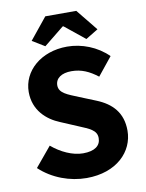

<svg xmlns="http://www.w3.org/2000/svg" viewBox="-92 -900 741 977"><g transform="rotate(-10 278.0 -411.5)"><path d="M276 12C432 12 522 -82 522 -190C522 -282 472 -335 393 -367L309 -401C253 -424 210 -438 210 -478C210 -515 242 -537 293 -537C345 -537 385 -518 428 -485L503 -578C447 -634 368 -664 293 -664C157 -664 61 -578 61 -470C61 -375 125 -319 192 -292L277 -256C334 -232 371 -219 371 -178C371 -139 341 -115 280 -115C226 -115 166 -143 119 -183L35 -82C101 -20 191 12 276 12ZM121 -724 185 -685 289 -769H293L397 -685L461 -724L371 -835H211Z"/></g></svg>

Font: Giro Sans Regular
Style: Bold
Weight: 700
Designer: Paul D. Hunt
Foundry: Adobe Systems Incorporated
Version: Version 1.000;PS 1.0;hotconv 1.0.88;makeotf.lib2.5.647800